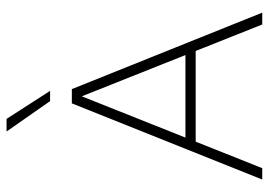

<svg xmlns="http://www.w3.org/2000/svg" viewBox="-140 -700 839 600"><g transform="rotate(-90 280.0 -399.5)"><path d="M19.5 0 257.5 -595H302L541 0H504L274.5 -576.5H284.5L55 0ZM126 -208 135.5 -240H424.5L433.5 -208ZM264.5 -663 169.5 -799H209L296.5 -663Z"/></g></svg>

Font: Encode Sans SC Thin
Style: Regular
Weight: 250
Designer: Multiple Designers
Foundry: Impallari Type
Version: Version 3.002